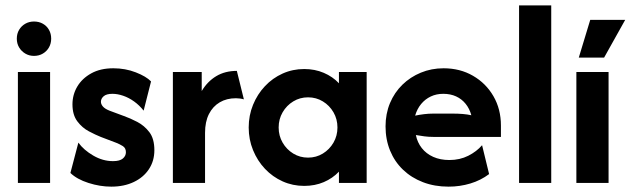

<svg xmlns="http://www.w3.org/2000/svg" viewBox="-20 -687 2368 721"><path d="M47.2 0V-416.7H168.1V0ZM107.6 -477.1Q89.6 -477.1 75 -485.8Q60.4 -494.4 51.7 -509Q43.1 -523.6 43.1 -541.7Q43.1 -560.4 51.7 -575Q60.4 -589.6 75 -597.9Q89.6 -606.2 107.6 -606.2Q126.4 -606.2 141 -597.9Q155.6 -589.6 163.9 -575Q172.2 -560.4 172.2 -541.7Q172.2 -523.6 163.9 -509Q155.6 -494.4 141 -485.8Q126.4 -477.1 107.6 -477.1Z M397.9 13.9Q355.6 13.9 312.2 0Q268.8 -13.9 244.4 -37.5L274.3 -151.4Q294.4 -123.6 330.2 -102.8Q366 -81.9 404.2 -81.9Q429.9 -81.9 441.3 -91.7Q452.8 -101.4 452.8 -115.3Q452.8 -131.2 441 -138.5Q429.2 -145.8 416.7 -150.7L358.3 -172.9Q338.9 -180.6 313.9 -193.8Q288.9 -206.9 270.5 -231.2Q252.1 -255.6 252.1 -295.1Q252.1 -331.2 270.1 -361.8Q288.2 -392.4 322.6 -411.5Q356.9 -430.6 405.6 -430.6Q450.7 -430.6 489.9 -415.3Q529.2 -400 547.2 -381.2L519.4 -271.5Q503.5 -291.7 483.7 -305.9Q463.9 -320.1 442.7 -327.4Q421.5 -334.7 402.1 -334.7Q379.9 -334.7 369.4 -325.7Q359 -316.7 359 -304.9Q359 -295.8 366.3 -287.2Q373.6 -278.5 391 -271.5L445.1 -251.4Q468.8 -243.1 495.5 -229.2Q522.2 -215.3 541 -190.6Q559.7 -166 559.7 -122.9Q559.7 -82.6 539.2 -51.7Q518.8 -20.8 482.3 -3.5Q445.8 13.9 397.9 13.9Z M629.2 0V-416.7H737.5V-345.1Q759 -381.2 792 -401Q825 -420.8 869.4 -420.8L895.8 -313.9Q888.9 -316 881.2 -317Q873.6 -318.1 866 -318.1Q831.2 -318.1 805.2 -302.8Q779.2 -287.5 764.6 -258.7Q750 -229.9 750 -188.2V0Z M1122.2 11.1Q1079.2 11.1 1041.3 -5.9Q1003.5 -22.9 975 -53.1Q946.5 -83.3 930.2 -123.3Q913.9 -163.2 913.9 -208.3Q913.9 -253.5 930.2 -293.4Q946.5 -333.3 975 -363.5Q1003.5 -393.8 1041.3 -410.8Q1079.2 -427.8 1122.2 -427.8Q1162.5 -427.8 1195.8 -413.5Q1229.2 -399.3 1252.8 -374.3V-416.7H1356.9V0H1252.8V-42.4Q1229.2 -17.4 1195.8 -3.1Q1162.5 11.1 1122.2 11.1ZM1136.8 -95.1Q1167.4 -95.1 1192.4 -110.4Q1217.4 -125.7 1232.3 -151.4Q1247.2 -177.1 1247.2 -208.3Q1247.2 -239.6 1232.3 -265.3Q1217.4 -291 1192.4 -306.2Q1167.4 -321.5 1136.8 -321.5Q1106.2 -321.5 1081.2 -306.2Q1056.2 -291 1041.3 -265.3Q1026.4 -239.6 1026.4 -208.3Q1026.4 -177.1 1041.3 -151.4Q1056.2 -125.7 1081.2 -110.4Q1106.2 -95.1 1136.8 -95.1Z M1664.6 13.9Q1611.8 13.9 1568.4 -2.8Q1525 -19.4 1493.4 -49.7Q1461.8 -79.9 1444.8 -121.5Q1427.8 -163.2 1427.8 -212.5Q1427.8 -259.7 1444.4 -299.7Q1461.1 -339.6 1491 -368.8Q1520.8 -397.9 1560.4 -414.2Q1600 -430.6 1645.8 -430.6Q1707.6 -430.6 1756.2 -402.4Q1804.9 -374.3 1833 -325.7Q1861.1 -277.1 1861.1 -215.3V-172.9H1606.9Q1589.6 -172.9 1573.6 -175Q1557.6 -177.1 1541.7 -179.9Q1547.2 -152.1 1563.9 -130.9Q1580.6 -109.7 1606.9 -97.9Q1633.3 -86.1 1667.4 -86.1Q1706.9 -86.1 1738.5 -102.1Q1770.1 -118.1 1790.3 -141.7L1816.7 -33.3Q1785.4 -9.7 1746.2 2.1Q1706.9 13.9 1664.6 13.9ZM1538.9 -252.8Q1555.6 -256.2 1572.6 -258.3Q1589.6 -260.4 1606.9 -260.4H1680.6Q1700 -260.4 1717.4 -259Q1734.7 -257.6 1750 -254.2Q1743.1 -279.2 1728.5 -297.2Q1713.9 -315.3 1692.7 -325Q1671.5 -334.7 1644.4 -334.7Q1618.8 -334.7 1597.6 -324.7Q1576.4 -314.6 1561.5 -296.5Q1546.5 -278.5 1538.9 -252.8Z M1929.2 0V-666.7H2050V0Z M2144.4 0V-416.7H2265.3V0ZM2153.5 -470.8 2196.5 -612.5H2327.8L2248.6 -470.8Z"/></svg>

Font: Afacad Flux
Style: Bold
Weight: 700
Designer: Kristian Moeller
Foundry: Dicotype
Version: Version 1.100